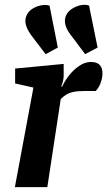

<svg xmlns="http://www.w3.org/2000/svg" viewBox="-20 -767 440 787"><path d="M167 -545 116 -612Q96 -637 88.5 -657.5Q81 -678 86 -696Q92 -716 108.5 -728Q125 -740 145.5 -744.5Q166 -749 183 -744L217 -572ZM329 -545 279 -612Q258 -637 250.5 -657.5Q243 -678 248 -696Q254 -716 271.5 -728.5Q289 -741 310 -745.5Q331 -750 345 -744L380 -572ZM41 0 117 -408 42 -425V-486L241 -505V-457Q241 -446 238 -434Q235 -422 231 -412H235Q244 -433 262 -456.5Q280 -480 304 -496.5Q328 -513 352 -513Q377 -513 388.5 -501Q400 -489 400 -466Q400 -447 392 -426Q384 -405 372 -394H327Q298 -394 280 -390Q262 -386 250.5 -378.5Q239 -371 229 -361L174 0Z"/></svg>

Font: Faustina Light
Style: Bold Italic
Weight: 700
Italic angle: -8°
Version: Version 1.200